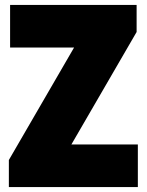

<svg xmlns="http://www.w3.org/2000/svg" viewBox="-20 -760 596 780"><path d="M16 0V-110L281 -567H21V-740H535V-630L270 -173H540V0Z"/></svg>

Font: Encode Sans Condensed Condensed Black
Style: Regular
Weight: 900
Width: 3
Designer: Multiple Designers
Foundry: Impallari Type
Version: Version 3.000; ttfautohint (v1.8.3) -l 8 -r 50 -G 200 -x 14 